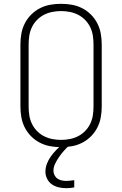

<svg xmlns="http://www.w3.org/2000/svg" viewBox="-20 -763 640 1006"><path d="M300 8Q271 8 243 3Q215 -2 189.5 -15Q164 -28 143.5 -48.5Q123 -69 110 -94.5Q97 -120 92 -148Q87 -176 87 -205V-530Q87 -559 92 -587Q97 -615 110 -640.5Q123 -666 143.5 -686.5Q164 -707 189.5 -720Q215 -733 243 -738Q271 -743 300 -743Q329 -743 357 -738Q385 -733 410.5 -720Q436 -707 456.5 -686.5Q477 -666 490 -640.5Q503 -615 508 -587Q513 -559 513 -530V-205Q513 -176 508 -148Q503 -120 490 -94.5Q477 -69 456.5 -48.5Q436 -28 410.5 -15Q385 -2 357 3Q329 8 300 8ZM300 -30Q323 -30 346 -34.5Q369 -39 389.5 -49.5Q410 -60 426.5 -77Q443 -94 453 -115Q463 -136 466.5 -159Q470 -182 470 -205V-530Q470 -553 466.5 -576Q463 -599 453 -620Q443 -641 426.5 -658Q410 -675 389.5 -685.5Q369 -696 346 -700.5Q323 -705 300 -705Q277 -705 254 -700.5Q231 -696 210.5 -685.5Q190 -675 173.5 -658Q157 -641 147 -620Q137 -599 133.5 -576Q130 -553 130 -530V-205Q130 -182 133.5 -159Q137 -136 147 -115Q157 -94 173.5 -77Q190 -60 210.5 -49.5Q231 -39 254 -34.5Q277 -30 300 -30ZM327 223Q307 223 287.5 218.5Q268 214 252 203Q236 192 227 174Q218 156 218 137Q218 115 226 94.5Q234 74 246.5 56.5Q259 39 274 23.5Q289 8 306 -6L309 -8H342V0Q327 13 314 28Q301 43 289.5 59.5Q278 76 269 94.5Q260 113 260 132Q260 144 266 155.5Q272 167 282 173.5Q292 180 304 182.5Q316 185 328 185Q338 185 348.5 183.5Q359 182 369 181V219Q358 221 347.5 222Q337 223 327 223Z"/></svg>

Font: Iosevka SS04 XLt Ex
Style: Regular
Weight: 200
Width: 7
Monospace: yes
Designer: Belleve Invis
Foundry: Belleve Invis
Version: Version 19.0.0; ttfautohint (v1.8.4)